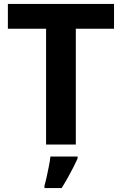

<svg xmlns="http://www.w3.org/2000/svg" viewBox="-20 -734 619 975"><path d="M365 0H214V-588H20V-714H559V-588H365ZM374 71Q364 93 351.5 117.5Q339 142 324.5 168Q310 194 293 221H206V208Q212 188 217.5 162Q223 136 228.5 109Q234 82 236 61H374Z"/></svg>

Font: Noto Sans Armenian
Style: Regular
Weight: 400
Designer: Monotype Design Team
Foundry: Monotype Imaging Inc.
Version: Version 2.007